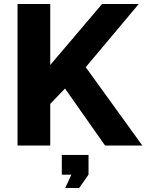

<svg xmlns="http://www.w3.org/2000/svg" viewBox="-20 -730 734 963"><path d="M377 213 424 146V47H290V146H338L307 213ZM232 0V-209L306 -286L507 0H694L410 -393L676 -710H492L232 -404V-710H68V0Z"/></svg>

Font: Raleway
Style: ExtraBold
Weight: 800
Designer: Matt McInerney, Pablo Impallari, Rodrigo Fuenzalida
Foundry: Matt McInerney, Pablo Impallari, Rodrigo Fuenzalida
Version: Version 3.000